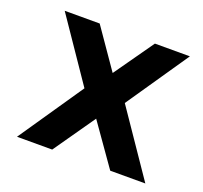

<svg xmlns="http://www.w3.org/2000/svg" viewBox="-98 -640 796 753"><g transform="rotate(20 300.0 -264.0)"><path d="M310.5 -363.3 426.8 -528.3H572.8L395.5 -269L579.1 0H432.6L311 -172.9L190.4 0H43.5L227.1 -269L50.3 -528.3H196.3Z"/></g></svg>

Font: Roboto Mono
Style: Bold
Weight: 700
Designer: Google
Version: Version 2.000985; 2015; ttfautohint (v1.3)